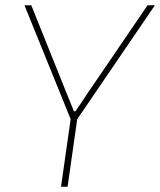

<svg xmlns="http://www.w3.org/2000/svg" viewBox="-20 -710 609 730"><path d="M569 -690 269 -250 251 -251 73 -690H99L233 -356Q240 -340 247 -322Q254 -304 261 -287H267Q278 -304 291 -322.5Q304 -341 314 -357L541 -690ZM277 -281 237 0H212L252 -281Z"/></svg>

Font: Exo 2 Thin
Style: Italic
Weight: 250
Italic angle: -8°
Designer: Natanael Gama
Foundry: Natanael Gama
Version: Version 2.010